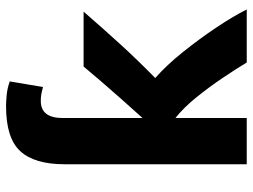

<svg xmlns="http://www.w3.org/2000/svg" viewBox="-118 -698 816 619"><g transform="rotate(-90 289.5 -388.0)"><path d="M70 0V-588Q70 -684 112 -730Q154 -776 257 -776Q270 -776 292.5 -774Q315 -772 337 -764L319 -657Q308 -660 297.5 -662Q287 -664 274 -664Q219 -664 219 -593V-336Q248 -368 279 -403Q310 -438 338 -470.5Q366 -503 385 -526H562Q509 -465 458.5 -409.5Q408 -354 348 -295Q389 -259 431.5 -206Q474 -153 510.5 -98.5Q547 -44 569 0H398Q377 -35 348 -78Q319 -121 286 -162Q253 -203 219 -230V0Z"/></g></svg>

Font: Ubuntu Sans ExtraBold
Style: Regular
Weight: 800
Designer: Dalton Maag Ltd
Foundry: Dalton Maag Ltd
Version: Version 1.006; ttfautohint (v1.8.4.7-5d5b)